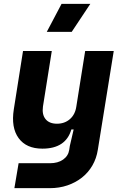

<svg xmlns="http://www.w3.org/2000/svg" viewBox="-20 -816 640 1001"><path d="M52 -246 100 -550H250L204 -261Q198 -219 217.5 -195Q237 -171 277 -171Q317 -171 344.5 -195Q372 -219 378 -261L424 -550H573L490 -35Q483 10 461.5 47Q440 84 407 110Q374 136 331.5 150.5Q289 165 239 165H55L77 35H240Q282 35 309 16Q336 -3 341 -35L344 -55L364 -141H352Q323 -41 201 -41Q117 -41 77 -96Q37 -151 52 -246ZM451 -796H301L224 -650H354Z"/></svg>

Font: JetBrains Mono ExtraBold
Style: Italic
Weight: 800
Designer: Philipp Nurullin, Konstantin Bulenkov
Foundry: JetBrains
Version: Version 1.000; ttfautohint (v1.8.3)